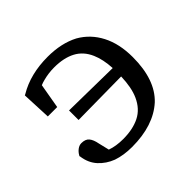

<svg xmlns="http://www.w3.org/2000/svg" viewBox="-136 -675 839 839"><g transform="rotate(-45 283.0 -256.0)"><path d="M445 -54Q370 14 237 14Q186 14 145 0Q106 -15 79.5 -44Q53 -73 47 -117L46 -121L48 -124Q55 -137 67 -146Q79 -155 92 -155Q117 -155 128.5 -141Q140 -127 145 -100L157 -50Q190 -38 234 -38Q294 -38 336 -59Q378 -80 400 -129Q419 -171 421 -238L155 -235V-294L421 -290Q418 -346 401 -385Q381 -431 341 -452Q301 -473 242 -473Q207 -473 173 -464Q161 -461 149 -456L129 -341H71L65 -477L71 -480Q148 -526 255 -526Q339 -526 400 -494Q456 -462 486.5 -403Q517 -344 517 -262Q517 -122 445 -54Z"/></g></svg>

Font: Early Summer Mincho Screen
Style: Regular
Weight: 400
Designer: GuiWonder
Version: Version 1.002